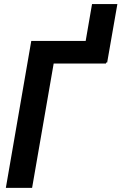

<svg xmlns="http://www.w3.org/2000/svg" viewBox="-20 -909 588 929"><path d="M547.9 -889.2 498.5 -606.4H376.5L425.3 -889.2ZM512.2 -710.9 492.7 -601.6H239.7L135.3 0H8.3L131.3 -710.9Z"/></svg>

Font: Roboto Condensed SemiBold
Style: Italic
Weight: 600
Italic angle: -12°
Designer: Christian Robertson
Foundry: Google
Version: Version 3.008; 2023